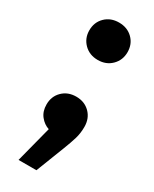

<svg xmlns="http://www.w3.org/2000/svg" viewBox="-189 -585 656 819"><g transform="rotate(30 139.0 -176.0)"><path d="M60 185 106 7Q81 -1 63 -23.5Q45 -46 45 -80Q45 -120 71.5 -146Q98 -172 139 -172Q180 -172 206.5 -145.5Q233 -119 233 -77Q233 -46 225 -19Q217 8 201 49L148 185ZM45 -445Q45 -485 71.5 -511Q98 -537 139 -537Q180 -537 206.5 -511Q233 -485 233 -445Q233 -406 206.5 -379.5Q180 -353 139 -353Q98 -353 71.5 -379.5Q45 -406 45 -445Z"/></g></svg>

Font: Radio Canada
Style: Regular
Weight: 400
Designer: Charles Daoud, Etienne Aubert Bonn, Alexandre Saumier Demers, Jacques Le Bailly
Foundry: Radio-Canada
Version: Version 2.104;gftools[0.9.28.dev5+ged2979d]